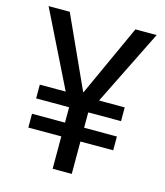

<svg xmlns="http://www.w3.org/2000/svg" viewBox="-109 -811 769 895"><g transform="rotate(15 275.0 -364.0)"><path d="M116.7 -727.5 299.8 -325.2 229.5 -293 14.6 -727.5ZM250 -325.2 433.6 -727.5H536.1L320.8 -293ZM321.3 -381.8V0H229V-381.8ZM479.5 -363.3V-296.9H69.8V-363.3ZM479.5 -222.7V-156.2H69.8V-222.7Z"/></g></svg>

Font: Adwaita Sans
Style: Regular
Weight: 400
Designer: Rasmus Andersson
Foundry: rsms
Version: Version 4.001;git-9221beed3